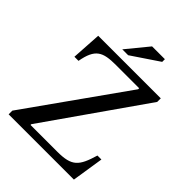

<svg xmlns="http://www.w3.org/2000/svg" viewBox="-233 -943 1061 1061"><g transform="rotate(45 297.0 -413.0)"><path d="M567 -186H536C503 -75 478 -44 364 -44H155V-50L560 -629V-657H71L60 -482H92C112 -593 152 -612 255 -612H436V-604L28 -29V0H538ZM218 -698H264L423 -805V-826H323Z"/></g></svg>

Font: STIX Two Math
Style: Regular
Weight: 400
Designer: Ross Mills, John Hudson & Paul Hanslow, Tiro Typeworks Ltd; with portions MicroPress Inc., with additions and correction
Foundry: Tiro Typeworks Ltd
Version: Version 2.02 b142